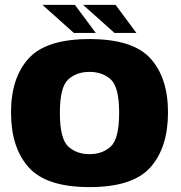

<svg xmlns="http://www.w3.org/2000/svg" viewBox="-20 -759 740 784"><path d="M345.5 5Q522.5 5 594.2 -75.8Q666 -156.5 666 -299.5Q666 -441.5 594.2 -520.5Q522.5 -599.5 345.5 -599.5Q169 -599.5 97 -520.5Q25 -441.5 25 -299.5Q25 -156.5 97 -75.8Q169 5 345.5 5ZM345.5 -129.5Q292.5 -129.5 258.5 -161Q224.5 -192.5 224.5 -298.5Q224.5 -403.5 258.5 -434.5Q292.5 -465.5 345.5 -465.5Q398.5 -465.5 432.5 -434.5Q466.5 -403.5 466.5 -298.5Q466.5 -192.5 432.5 -161Q398.5 -129.5 345.5 -129.5ZM447.5 -624.5H537L452 -739H319.5ZM281.5 -624.5H371L286 -739H153.5Z"/></svg>

Font: Anybody UltraCondensed Thin ExtraBold
Style: Regular
Weight: 800
Version: Version 1.111